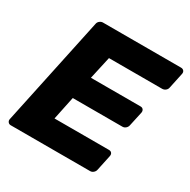

<svg xmlns="http://www.w3.org/2000/svg" viewBox="-158 -847 983 995"><g transform="rotate(30 334.0 -350.0)"><path d="M32 0Q22 0 16 -7.5Q10 -15 12 -25L150 -675Q152 -686 161 -693Q170 -700 180 -700H647Q658 -700 664 -693Q670 -686 668 -675L648 -581Q646 -570 637 -563Q628 -556 617 -556H299L269 -421H566Q577 -421 582.5 -413.5Q588 -406 586 -395L567 -308Q565 -298 556.5 -290.5Q548 -283 537 -283H240L211 -144H537Q548 -144 553.5 -137Q559 -130 557 -119L537 -25Q535 -15 526.5 -7.5Q518 0 507 0Z"/></g></svg>

Font: Rubik
Style: Bold Italic
Weight: 700
Italic angle: -12°
Designer: Hubert and Fischer
Foundry: Hubert and Fischer
Version: Version 2.300;gftools[0.9.30]